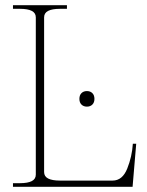

<svg xmlns="http://www.w3.org/2000/svg" viewBox="-20 -720 565 740"><path d="M30 -14H57Q87 -14 102.5 -22Q118 -30 118 -47V-653Q118 -670 102.5 -678Q87 -686 57 -686H30V-700H238V-686H211Q181 -686 165.5 -678Q150 -670 150 -653V-57Q150 -40 165.5 -32Q181 -24 211 -24H414Q452 -24 470.5 -70.5Q489 -117 492 -166H505L491 0H30ZM286 -339Q286 -353 294 -361Q302 -369 315 -369Q328 -369 336 -361Q344 -353 344 -339Q344 -325 336 -317Q328 -309 315 -309Q302 -309 294 -317Q286 -325 286 -339Z"/></svg>

Font: Taviraj Thin
Style: Regular
Weight: 250
Designer: Katatrad Team
Foundry: CadsonDemak
Version: Version 1.001